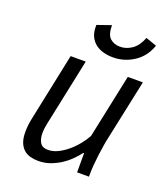

<svg xmlns="http://www.w3.org/2000/svg" viewBox="-132 -793 776 897"><g transform="rotate(20 255.5 -345.0)"><path d="M213 -500 143 -167Q137 -140 137 -117Q137 -89 148 -70.5Q159 -52 188 -52Q212 -52 236.5 -64Q261 -76 283.5 -95Q306 -114 324.5 -137Q343 -160 355 -182L422 -500H497L434 -203Q430 -186 426 -161.5Q422 -137 418.5 -110Q415 -83 413 -57.5Q411 -32 411 -13V0H352V-95H348Q333 -75 313.5 -56Q294 -37 270.5 -22Q247 -7 220 2.5Q193 12 163 12Q141 12 122.5 7Q104 2 90 -10.5Q76 -23 68 -43.5Q60 -64 60 -96Q60 -131 70 -175L138 -500ZM270 -702Q270 -655 289.5 -637.5Q309 -620 339 -620Q370 -620 397.5 -639Q425 -658 442 -701L496 -682Q476 -624 428.5 -593Q381 -562 325 -562Q300 -562 277.5 -568Q255 -574 238 -587Q221 -600 211 -620.5Q201 -641 201 -669V-678Z"/></g></svg>

Font: PT Sans
Style: Italic
Weight: 400
Italic angle: -12°
Designer: A.Korolkova, O.Umpeleva, V.Yefimov
Foundry: ParaType Ltd
Version: Version 2.003W OFL